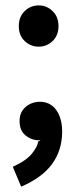

<svg xmlns="http://www.w3.org/2000/svg" viewBox="-20 -509 289 718"><path d="M125 -334.5Q94.2 -334.5 72.3 -355.5Q50.3 -376.5 50.3 -411.1Q50.3 -446.3 72.3 -467.5Q94.2 -488.8 125 -488.8Q154.8 -488.8 176.8 -467.5Q198.7 -446.3 198.7 -411.1Q198.7 -376.5 176.8 -355.5Q154.8 -334.5 125 -334.5ZM27.8 114.7Q79.6 91.3 100.8 63.7Q122.1 36.1 122.1 20.5Q136.2 15.6 127 15.6Q97.7 15.6 75.4 -2.7Q53.2 -21 53.2 -56.2Q53.2 -89.8 75.9 -109.1Q98.6 -128.4 128.9 -128.4Q168 -128.4 190.2 -97.7Q212.4 -66.9 212.4 -17.1Q212.4 52.7 174.8 104.2Q137.2 155.8 59.1 189Z"/></svg>

Font: Pyidaungsu
Style: Bold
Weight: 700
Designer: Sun Tun
Foundry: MCF
Version: Version 2.005 July 4, 2018; ttfautohint (v1.8.1)